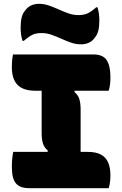

<svg xmlns="http://www.w3.org/2000/svg" viewBox="-20 -985 640 1005"><path d="M402 -145H209L231 -196Q211 -213 204.5 -235Q198 -257 198 -288Q198 -331 198 -364.5Q198 -398 198 -427.5Q198 -457 198 -487.5Q198 -518 198 -555H391L369 -504Q389 -488 395.5 -465.5Q402 -443 402 -412Q402 -369 402 -335.5Q402 -302 402 -272.5Q402 -243 402 -212.5Q402 -182 402 -145ZM549 0H135Q102 0 83.5 -9.5Q65 -19 56 -36Q47 -53 44.5 -74Q42 -95 42 -117Q42 -131 43 -143.5Q44 -156 45.5 -168Q47 -180 49 -190H439Q483 -190 509 -175.5Q535 -161 546.5 -133.5Q558 -106 558 -67Q558 -54 557 -42.5Q556 -31 554 -20Q552 -9 549 0ZM48 -700H469Q519 -700 538.5 -670Q558 -640 558 -581Q558 -572 557.5 -562Q557 -552 556 -543Q555 -534 553 -525.5Q551 -517 549 -510H166Q102 -510 72 -540.5Q42 -571 42 -634Q42 -643 42.5 -652Q43 -661 43.5 -669Q44 -677 45.5 -685Q47 -693 48 -700ZM390 -906Q420 -906 439.5 -915.5Q459 -925 484 -947H490Q495 -933 497.5 -915Q500 -897 500 -877Q500 -845 494.5 -824Q489 -803 477 -789Q465 -771 446.5 -762Q428 -753 404 -753Q377 -753 351.5 -762Q326 -771 300.5 -782.5Q275 -794 249.5 -803Q224 -812 198 -812Q168 -812 149 -802.5Q130 -793 104 -771H98Q93 -786 90.5 -803.5Q88 -821 88 -841Q88 -872 93.5 -894Q99 -916 111 -929Q123 -947 142 -956Q161 -965 184 -965Q211 -965 236.5 -956Q262 -947 287.5 -935.5Q313 -924 338.5 -915Q364 -906 390 -906Z"/></svg>

Font: Recursive Monospace Casual Black
Style: Regular
Weight: 900
Version: Version 1.047